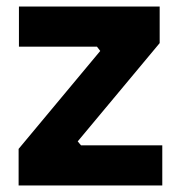

<svg xmlns="http://www.w3.org/2000/svg" viewBox="-20 -568 542 588"><path d="M37 -112 287 -412 277 -425H38V-548H469V-436L218 -135L228 -123H477V0H37Z"/></svg>

Font: Sora-SIA
Style: Bold
Weight: 700
Designer: Jonathan Barnbrook, Julián Moncada
Foundry: Barnbrook Fonts
Version: Version 2.000